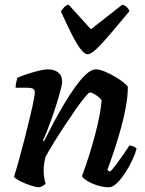

<svg xmlns="http://www.w3.org/2000/svg" viewBox="-20 -794 614 814"><path d="M146.5 0Q136 0 119 -5Q102 -10 84.5 -17.2Q67 -24.5 54.2 -32.2Q41.5 -40 39.5 -45Q48 -71 59.8 -113.5Q71.5 -156 84.5 -206.2Q97.5 -256.5 108.5 -303.5Q114 -326 118.2 -346.2Q122.5 -366.5 125 -381.5Q127.5 -396.5 127.5 -402Q127.5 -413.5 119.8 -417.8Q112 -422 97 -422H46Q46 -432.5 48.8 -444.8Q51.5 -457 53.5 -464Q68.5 -471 93.8 -479.5Q119 -488 144 -494Q169 -500 182 -500Q210 -500 226.8 -486.8Q243.5 -473.5 243.5 -448.5Q243.5 -437.5 236.8 -411.8Q230 -386 220 -353.8Q210 -321.5 198.5 -289.5Q187 -257.5 177 -232.8Q167 -208 162 -199L166.5 -195Q183.5 -229.5 205 -270Q226.5 -310.5 250.5 -351Q274.5 -391.5 298.8 -425.2Q323 -459 345.5 -479.5Q368 -500 386 -500Q401.5 -500 423.5 -491Q445.5 -482 467.5 -469Q489.5 -456 505 -443.5Q520.5 -431 522 -425Q522 -388 514 -343.2Q506 -298.5 493.5 -253.2Q481 -208 468.5 -169.2Q456 -130.5 446.5 -104.5Q437 -78.5 435 -73L446.5 -66Q457 -76 472 -96Q487 -116 502.8 -138.5Q518.5 -161 528.5 -177Q538 -177 547.5 -172.2Q557 -167.5 559 -163Q553.5 -142 540.5 -114.5Q527.5 -87 510.2 -60.5Q493 -34 475 -17Q457 0 441.5 0Q417.5 0 392.2 -8.2Q367 -16.5 348.8 -27.8Q330.5 -39 327.5 -47Q332.5 -60 344.5 -94.8Q356.5 -129.5 370.5 -177Q384.5 -224.5 395.8 -275Q407 -325.5 411 -369Q404.5 -378.5 394.5 -385.8Q384.5 -393 375.5 -397.5Q366.5 -402 361.5 -402Q356.5 -402 340.2 -382.5Q324 -363 302 -331.8Q280 -300.5 255.8 -263.8Q231.5 -227 209.8 -191.8Q188 -156.5 173.5 -130Q169.5 -116 167.2 -100.5Q165 -85 165 -70Q165 -56 167.2 -42.2Q169.5 -28.5 173.5 -15Q169.5 -11 162 -6.5Q154.5 -2 146.5 0ZM351.5 -564Q338 -564 320 -588.2Q302 -612.5 281.5 -654Q261 -695.5 238 -746Q245 -755.5 251.8 -763.2Q258.5 -771 270.5 -774.5L365.5 -670L499 -774.5Q511 -770.5 518.8 -762.5Q526.5 -754.5 528.5 -746.5Q487 -696.5 451.8 -654.8Q416.5 -613 391 -588.5Q365.5 -564 351.5 -564Z"/></svg>

Font: Texturina Medium
Style: Italic
Weight: 500
Italic angle: -11°
Designer: Guillermo Torres Carreño
Foundry: Omnibus-Type
Version: Version 1.002